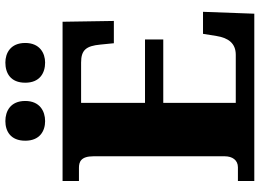

<svg xmlns="http://www.w3.org/2000/svg" viewBox="-146 -821 967 715"><g transform="rotate(-90 337.5 -463.5)"><path d="M462 -779C497 -779 535 -799 535 -853C535 -908 497 -927 462 -927C423 -927 387 -908 387 -853C387 -799 423 -779 462 -779ZM244 -779C281 -779 319 -799 319 -853C319 -908 281 -927 244 -927C207 -927 171 -908 171 -853C171 -799 207 -779 244 -779ZM21 0H644L651 -191H569L561 -141C554 -97 534 -69 491 -69H312V-339H548V-407H312V-645H462C509 -645 524 -626 529 -573L534 -523H617L614 -714H21V-653H70C92 -653 113 -646 113 -599V-110C113 -82 99 -61 72 -61H21Z"/></g></svg>

Font: Noto Serif Gurmukhi Black
Style: Regular
Weight: 900
Designer: Vaibhav Singh and the Monotype Design Team
Foundry: Monotype Imaging Inc.
Version: Version 2.004